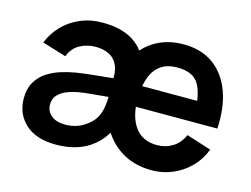

<svg xmlns="http://www.w3.org/2000/svg" viewBox="-82 -691 1101 842"><g transform="rotate(15 468.0 -270.0)"><path d="M662.8 15Q583.4 15 524.9 -21.1Q466.4 -57.2 434.5 -120.3Q402.5 -183.3 402.5 -264.3Q402.5 -351.3 433.9 -416.8Q465.3 -482.2 522.5 -518.6Q579.6 -555 656.8 -555Q739.2 -555 794.2 -514.2Q849.2 -473.4 874.7 -401.5Q900.2 -329.5 894.3 -236.3H780.9V-280.3Q780.4 -360.1 754.8 -404.9Q729.2 -449.7 656.5 -449.7Q607.5 -449.7 578.1 -426.4Q548.7 -403.2 535.8 -362.6Q522.8 -322 522.8 -270Q522.8 -191.3 556.5 -144.6Q590.2 -97.8 656.5 -97.8Q696.2 -97.8 727.4 -117.2Q758.6 -136.6 775.4 -174.8L888 -139Q869.2 -90.3 834.4 -55.8Q799.6 -21.3 755.3 -3.2Q711 15 662.8 15ZM245 -80.3Q290.6 -80.3 326.4 -102.3Q362.2 -124.2 377.7 -152.3Q386.6 -168.8 391.2 -188.2Q395.8 -207.6 397 -228.1Q398.3 -248.6 397.5 -268.3L438.7 -250.8L314.5 -239.2Q294.3 -237.5 267.7 -233.2Q241 -228.9 216.1 -219.5Q191.2 -210.1 174.7 -193.2Q158.2 -176.3 158.2 -149.2Q158.2 -118.3 181.2 -99.3Q204.2 -80.3 245 -80.3ZM227.7 15Q137.4 15 88.7 -30Q40 -75.1 40 -145.2Q40 -188.7 57.2 -218.5Q74.5 -248.4 102.6 -267.2Q130.8 -285.9 164.3 -296.7Q197.8 -307.4 231.1 -312.7Q264.3 -317.9 291.2 -320.8L422.7 -334.2L395.8 -311.5Q400.9 -359.9 387.8 -389.1Q374.7 -418.3 348.3 -431.5Q322 -444.7 287.8 -444.7Q248.4 -444.7 215.8 -427Q183.1 -409.3 168.3 -370.3L59.3 -403.5Q76.1 -445.9 108.2 -480.2Q140.3 -514.4 186.4 -534.7Q232.4 -555 291 -555Q378 -555 431.8 -519Q485.6 -482.9 504.7 -419.5Q513.1 -392.1 514.6 -366.2Q516.2 -340.2 516.2 -324.7L456.5 -113.3Q431.2 -66.8 396.5 -38.5Q361.8 -10.2 319.2 2.4Q276.8 15 227.7 15ZM486.7 -236.3V-330.8H838.1V-236.3Z"/></g></svg>

Font: Manrope ExtraLight
Style: Regular
Weight: 200
Designer: Mikhail Sharanda
Foundry: Mikhail Sharanda
Version: Version 4.505